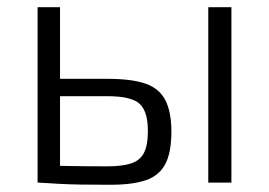

<svg xmlns="http://www.w3.org/2000/svg" viewBox="-20 -505 744 531"><path d="M277 -287Q345 -287 383 -273.5Q421 -260 437.5 -227.5Q454 -195 454 -141Q454 -83 437 -51Q420 -19 383 -6.5Q346 6 286 6Q240 6 206.5 5.5Q173 5 145.5 3.5Q118 2 86 0L98 -48Q115 -47 163 -46Q211 -45 277 -45Q318 -45 342.5 -53Q367 -61 378 -82Q389 -103 389 -143Q389 -197 366 -218Q343 -239 277 -239H97V-287ZM146 -485V0H84V-485ZM620 -485V0H556V-485Z"/></svg>

Font: Exo 2 Light
Style: Regular
Weight: 300
Designer: Natanael Gama
Foundry: Natanael Gama
Version: Version 2.010